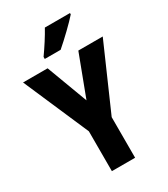

<svg xmlns="http://www.w3.org/2000/svg" viewBox="-224 -1031 989 1131"><g transform="rotate(-30 271.0 -465.0)"><path d="M444 -921V-930H273C249 -886 214 -832 180 -784V-770H288C337 -812 412 -884 444 -921ZM271 -436 167 -714H0L192 -271V0H350V-276L542 -714H376Z"/></g></svg>

Font: Noto Sans Myanmar UI Condensed ExtraBold
Style: Regular
Weight: 800
Width: 3
Designer: Monotype Design Team
Foundry: Monotype Imaging Inc.
Version: Version 2.103